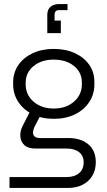

<svg xmlns="http://www.w3.org/2000/svg" viewBox="-20 -730 529 950"><path d="M27 200V146H310Q349 146 371.5 126.5Q394 107 394 73Q394 41 371.5 23Q349 5 310 5H156Q118 5 100 -12.5Q82 -30 80.5 -56Q79 -82 92 -107L131 -183L190 -178L150 -101Q145 -90 143.5 -77.5Q142 -65 150 -56Q158 -47 178 -47H318Q380 -47 417 -16Q454 15 454 73Q454 111 437 139.5Q420 168 389 184Q358 200 315 200ZM246 -142Q188 -142 142.5 -164Q97 -186 71 -225Q45 -264 45 -313V-322Q45 -371 71 -408.5Q97 -446 142.5 -467Q188 -488 246 -488Q305 -488 350.5 -467Q396 -446 421.5 -409.5Q447 -373 447 -325V-313Q447 -264 421.5 -225Q396 -186 350.5 -164Q305 -142 246 -142ZM246 -193Q307 -193 346 -227Q385 -261 385 -313V-322Q385 -372 346 -403.5Q307 -435 246 -435Q185 -435 146 -403Q107 -371 107 -320V-313Q107 -261 146 -227Q185 -193 246 -193ZM214 -566V-655Q214 -675 222 -687Q230 -699 243 -704.5Q256 -710 271 -710H314V-680H272Q250 -680 250 -656V-628H281V-566Z"/></svg>

Font: SUSE Light
Style: Regular
Weight: 300
Designer: Rene Bieder
Foundry: SUSE
Version: Version 1.000